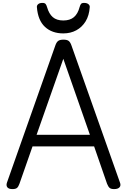

<svg xmlns="http://www.w3.org/2000/svg" viewBox="-20 -1288 874 1322"><path d="M66 14Q40 14 30.5 1.5Q21 -11 28 -31L361 -975Q369 -998 381 -1006.5Q393 -1015 417 -1015Q441 -1015 452.5 -1006.5Q464 -998 472 -975L806 -31Q814 -11 803 1.5Q792 14 766 14Q744 14 734.5 5.5Q725 -3 717 -23L628 -280H204L114 -23Q107 -3 97.5 5.5Q88 14 66 14ZM232 -360H599L416 -883ZM416 -1058Q338 -1058 289.5 -1103Q241 -1148 234 -1239Q233 -1251 243 -1259.5Q253 -1268 272 -1268Q288 -1268 294 -1260.5Q300 -1253 304 -1239Q317 -1193 343.5 -1170Q370 -1147 416 -1147Q462 -1147 489 -1170Q516 -1193 528 -1239Q532 -1253 537.5 -1260.5Q543 -1268 559 -1268Q578 -1268 588.5 -1259.5Q599 -1251 598 -1239Q594 -1181 569.5 -1141Q545 -1101 505.5 -1079.5Q466 -1058 416 -1058Z"/></svg>

Font: Playwrite NG Modern
Style: Regular
Weight: 400
Designer: Veronika Burian, José Scaglione
Foundry: TypeTogether
Version: Version 1.002